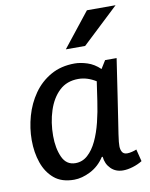

<svg xmlns="http://www.w3.org/2000/svg" viewBox="-84 -796 679 871"><g transform="rotate(-10 255.5 -360.5)"><path d="M419 -497H472Q457 -397 447 -330Q437 -263 430.5 -221Q424 -179 420.5 -156Q417 -133 416 -121Q415 -109 415 -101Q415 -86 421.5 -74.5Q428 -63 445 -63Q454 -63 466.5 -66Q479 -69 488 -73L502 -17Q483 -5 458.5 2.5Q434 10 413 10Q379 10 357 -12Q335 -34 332 -67H328Q302 -27 262.5 -7Q223 13 187 13Q130 13 95.5 -16Q61 -45 44.5 -92.5Q28 -140 28 -197Q28 -252 43.5 -307Q59 -362 90.5 -407Q122 -452 169.5 -479Q217 -506 280 -506Q306 -506 337.5 -496Q369 -486 396 -460ZM127 -199Q127 -142 145.5 -101Q164 -60 206 -60Q238 -60 262.5 -82Q287 -104 304.5 -141Q322 -178 333.5 -224.5Q345 -271 352 -320L365 -409Q325 -434 284 -434Q231 -434 196.5 -401.5Q162 -369 144.5 -315Q127 -261 127 -199ZM377 -734H509L341 -576H252Z"/></g></svg>

Font: Rosario SemiBold
Style: Italic
Weight: 600
Italic angle: -8.05°
Designer: Hector Gatti
Foundry: Omnibus Type
Version: Version 1.101; ttfautohint (v1.8.1.43-b0c9)